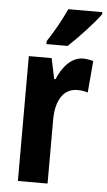

<svg xmlns="http://www.w3.org/2000/svg" viewBox="-54 -802 469 838"><g transform="rotate(5 180.0 -383.0)"><path d="M360 -757V-766H211C190 -721 164 -672 129 -619V-606H222C268 -649 333 -719 360 -757ZM294 -557C242 -557 203 -509 182 -457H176L157 -547H57V0H187V-279C187 -364 220 -418 281 -418C299 -418 314 -416 327 -411L339 -550C321 -555 308 -557 294 -557Z"/></g></svg>

Font: Noto Sans Armenian ExtraCondensed
Style: Regular
Weight: 400
Width: 2
Designer: Monotype Design Team
Foundry: Monotype Imaging Inc.
Version: Version 2.008